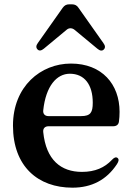

<svg xmlns="http://www.w3.org/2000/svg" viewBox="-20 -845 611 888"><path d="M315 23C404 23 473 -13 521 -86C530 -100 531 -109 523 -115C516 -120 507 -116 497 -105C464 -70 420 -50 359 -50C262 -50 193 -105 180 -234C178 -251 188 -261 204 -261H503C518 -261 528 -268 530 -282C532 -296 533 -311 533 -328C533 -455 452 -551 308 -551C169 -551 40 -446 40 -264C40 -75 156 23 315 23ZM154 -616C161 -609 171 -610 183 -620L289 -708C300 -717 314 -716 325 -707L430 -620C442 -610 452 -608 460 -616C468 -624 467 -634 458 -646L343 -809C336 -820 326 -825 313 -825H300C287 -825 278 -820 270 -809L155 -646C146 -634 146 -624 154 -616ZM180 -335C192 -447 242 -504 303 -504C371 -504 409 -453 409 -370C409 -325 399 -308 355 -308H204C188 -308 178 -318 180 -335Z"/></svg>

Font: 寒蝉锦书宋Pro Soft
Style: Regular
Weight: 700
Designer: 寒蝉锦书宋{Warren} 思源宋体{Ryoko NISHIZUKA 西塚涼子 (kana & ideographs); Frank Grießhammer (Latin, Greek & Cyrillic); Wenlong ZHANG 
Foundry: Adobe & ChillType
Version: Version 2.000;Glyphs 3.1.1 (3135)